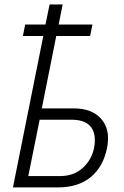

<svg xmlns="http://www.w3.org/2000/svg" viewBox="-20 -818 542 838"><path d="M232.5 0H36.5L169 -661H80L90 -711H178.5L196.5 -798.5H253.5L236 -711H383.5L373.5 -661H225.5L162.5 -345H301.5Q383 -345 423 -297.5Q452 -263 451.5 -213.5Q451.5 -194.5 447.5 -173.5Q431 -90.5 376.2 -45.2Q321.5 0 232.5 0ZM242 -49.5Q301.5 -49.5 340.8 -84.8Q380 -120 390.5 -172.5Q394 -190 394 -205Q394 -295.5 291.5 -295.5H153L103.5 -49.5Z"/></svg>

Font: Roberto Sans Light
Style: Italic
Weight: 300
Italic angle: -11°
Designer: Google
Version: Version 1.00;June 11, 2020;FontCreator 12.0.0.2522 64-bit; t